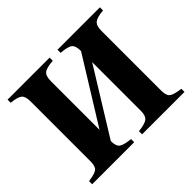

<svg xmlns="http://www.w3.org/2000/svg" viewBox="-153 -880 1085 1085"><g transform="rotate(-45 389.0 -338.0)"><path d="M509 -488 268 -98Q268 -58 285 -44.5Q302 -31 357 -25V0H21V-25Q74 -32 90 -45.5Q106 -59 106 -98V-577Q106 -618 89 -632Q72 -646 21 -651V-676H357V-651Q304 -647 286 -632.5Q268 -618 268 -577V-188L509 -577Q509 -619 491.5 -633Q474 -647 420 -651V-676H759V-651Q708 -647 689.5 -632Q671 -617 671 -577V-98Q671 -59 687.5 -45.5Q704 -32 759 -25V0H420V-25Q474 -31 491.5 -45.5Q509 -60 509 -98Z"/></g></svg>

Font: STIX MathJax Alphabets
Style: Bold
Weight: 700
Designer: MicroPress Inc., with final additions and corrections provided by Coen Hoffman, Elsevier (retired)
Version: Version 1.1.1